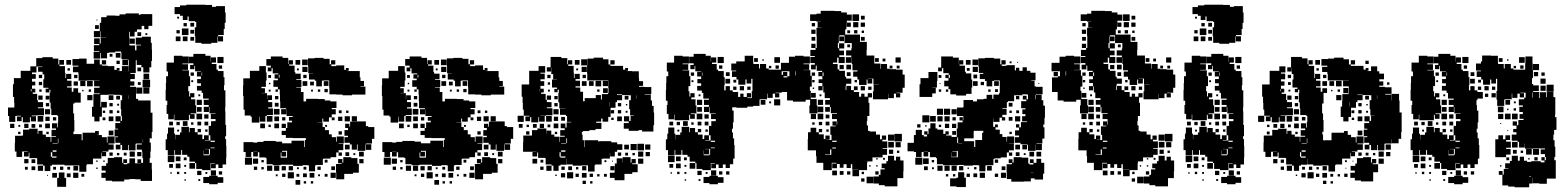

<svg xmlns="http://www.w3.org/2000/svg" viewBox="-20 -766 6666 816"><path d="M620 -287H628V-205H625V-178H616V-160H621V-122H619V-94H616V-74H625V-45H626V3H578V-4H555V-5H530V-3H508V5H456V2H429V-10H411V-32H429V-41H412V-61H431V-72H438V-95H465V-98H499V-74H504V-89H520V-73H505V-68H521V-72H530V-93H554V-72H579V-73H564V-89H580V-74H588V-94H585V-122H583V-130H561V-152H583V-156H558V-155H556V-127H528V-150H525V-128H499V-150H492V-131H472V-151H491V-159H470V-183H482V-186H467V-216H482V-219H470V-243H491V-250H471V-272H493V-252H498V-274H495V-302H493V-340H499V-361H492V-363H464V-364H440V-363H407V-312H410V-333H434V-309H413V-270H403V-250H381V-270H371V-312H377V-366H404V-369H380V-393H403V-399H380V-423H403V-424H375V-425H350V-423H314V-452H313V-459H290V-483H313V-487H288V-515H316V-517H348V-495H380V-513H404V-492H413V-487H438V-485H466V-469H476V-477H488V-465H480V-464H498V-485H526V-463H527V-512H524V-489H500V-513H523V-515H496V-543H494V-547H470V-543H442V-541H435V-518H409V-541H406V-517H378V-545H402V-548H379V-574H402V-579H380V-603H404V-581H408V-605H431V-606H407V-633H405V-608H379V-634H404V-669H410V-693H433V-700H471V-699H488V-705H514V-709H570V-703H577V-706H627V-656H611V-642H593V-656H582V-641H562V-631H552V-611H532V-631H529V-609H530V-573H554V-552H560V-573H579V-576H557V-606H583V-610H621V-584H625V-555H626V-507H623V-480H615V-458H589V-480H581V-490H561V-510H557V-456H534V-452H553V-430H534V-420H551V-402H533V-397H558V-346H567V-339H620ZM390 -683H394V-679H390ZM384 -659H400V-643H384ZM580 -629V-613H564V-629ZM606 -625V-617H598V-625ZM553 -580H531V-602H553ZM472 -541H492V-521H472ZM446 -525V-537H458V-525ZM434 -160H437V-186H467V-156H441V-152H463V-130H441V-122H416V-120H431V-102H413V-117H411V-92H375V-68H349V-64H347V-36H317V-63H254V-66H201V-62H194V-39H170V-62H163V-67H138V-94H105V-117H102V-101H82V-121H98V-123H81V-122H74V-99H50V-122H43V-160H44V-189H73V-190H78V-215H104V-219H140V-197H143V-210H161V-194H175V-184H195V-163H198V-185H218V-188H199V-214H218V-220H201V-242H223V-225H226V-247H227V-273H224V-277H198V-304H195V-330H191V-372H194V-385H190V-373H174V-389H186V-393H164V-429H168V-450H161V-461H142V-481H160V-483H135V-458H116V-451H132V-431H116V-419H130V-403H116V-389H130V-373H119V-367H138V-340H141V-332H163V-310H141V-306H167V-276H138V-275H115V-272H133V-250H111V-268H107V-246H77V-268H72V-251H52V-271H69V-274H50V-273H45V-248H19V-273H14V-309H41V-329H40V-354H35V-408H39V-434H68V-465H109V-484H134V-519H160V-523H204V-517H228V-492H232V-511H252V-491H233V-485H256V-457H258V-434H261V-452H283V-430H265V-423H284V-399H265V-394H285V-376H292V-391H312V-372H323V-330H297V-326H291V-284H295V-255H296V-207H292V-196H327V-170H331V-202H384V-209H400V-193H393V-192H413V-183H434ZM262 -511H282V-491H262ZM413 -510H431V-492H413ZM489 -508V-494H475V-508ZM564 -479H580V-463H564ZM277 -476V-466H267V-476ZM590 -429V-453H614V-429ZM145 -448H159V-434H145ZM295 -434V-448H309V-434ZM586 -427H618V-395H586ZM374 -423V-399H350V-423ZM321 -422H343V-400H321ZM311 -402H293V-420H311ZM159 -404H145V-418H159ZM578 -417V-405H566V-417ZM585 -368H559V-394H585ZM615 -394V-368H589V-394ZM114 -387H111V-378H114ZM157 -386V-376H147V-386ZM357 -376V-386H367V-376ZM335 -384V-378H329V-384ZM373 -340H351V-362H373ZM442 -361H462V-341H442ZM526 -346V-361H525V-346ZM161 -342H143V-360H161ZM174 -359H190V-343H174ZM474 -359H490V-343H474ZM189 -328V-314H175V-328ZM445 -328H459V-314H445ZM478 -317V-325H486V-317ZM193 -280H171V-302H193ZM459 -284H445V-298H459ZM417 -286V-296H427V-286ZM487 -286H477V-296H487ZM140 -273H164V-249H140ZM462 -251H442V-271H462ZM173 -252V-270H191V-252ZM205 -254V-268H219V-254ZM428 -255H416V-267H428ZM172 -241H192V-221H172ZM41 -222H23V-240H41ZM83 -222V-240H101V-222ZM114 -223V-239H130V-223ZM158 -237V-225H146V-237ZM58 -227V-235H66V-227ZM462 -191H442V-211H462ZM67 -196H57V-206H67ZM187 -206V-196H177V-206ZM226 -158H228V-177H226ZM587 -173V-160H588V-173ZM204 -155H225V-157H204ZM220 -127H204V-121H220ZM531 -100V-122H553V-100ZM563 -120H581V-102H563ZM196 -119V-100H201V-96H220V-101H202V-119ZM445 -104V-118H459V-104ZM506 -105V-117H518V-105ZM477 -106V-116H487V-106ZM101 -72H83V-90H101ZM130 -73H114V-89H130ZM395 -78H389V-84H395ZM419 -78V-84H425V-78ZM163 -40H141V-62H163ZM292 -41V-61H312V-41ZM130 -43H114V-59H130ZM235 -44V-58H249V-44ZM98 -45H86V-57H98ZM206 -45V-57H218V-45ZM266 -45V-57H278V-45ZM395 -48H389V-54H395ZM230 -33H254V-10H261V28H223V-10H230ZM313 -10H291V-32H313ZM222 -11H202V-31H222ZM280 -13H264V-29H280ZM338 -15H326V-27H338ZM184 -19H180V-23H184Z M757 -699H745V-706H722V-736H745V-743H772V-746H852V-745H881V-737H898V-740H936V-713H939V-669H935V-643H931V-617H907V-612H928V-590H906V-611H904V-584H878V-580H836V-584H810V-612H808V-650H814V-673H809V-676H782V-696H777V-681H757ZM733 -687V-695H741V-687ZM789 -669H805V-653H789ZM760 -654V-668H774V-654ZM753 -645H781V-617H753ZM789 -639H805V-623H789ZM744 -624H730V-638H744ZM747 -591H727V-611H747ZM777 -611V-591H757V-611ZM805 -593H789V-609H805ZM941 -146H942V-96H941V-67H926V-52H908V-67H897V-51H877V-71H893V-73H875V-43H839V-48H814V-73H809V-79H785V-100H776V-108H754V-128H750V-108H724V-128H721V-107H693V-128H684V-174H690V-198H694V-224H720V-198H724V-174H725V-193H745V-203H751V-227H783V-204H786V-222H808V-204H820V-194H840V-175H847V-191H867V-171H851V-169H874V-191H867V-231H877V-251H896V-260H876V-282H896V-284H870V-311H868V-290H846V-312H867V-320H846V-342H867V-347H843V-371H837V-381H817V-401H834V-412H818V-430H834V-441H817V-461H834V-463H809V-486H806V-472H788V-490H802V-497H783V-525H802V-537H853V-529H875V-504H876V-522H898V-500H880V-494H900V-470H906V-464H930V-438H934V-404H932V-382H938V-310H937V-292H938V-235H941V-187H937V-175H941ZM688 -320H691V-338H684V-384H685V-413H686V-442H694V-462H688V-500H719V-529H755V-526H782V-496H755V-493H779V-469H755V-467H783V-442H788V-400H780V-378H784V-356H788V-370H806V-352H792V-344H810V-318H814V-284H790V-281H807V-261H787V-278H783V-255H721V-279H719V-259H695V-282H688ZM904 -524H930V-498H904ZM924 -488V-474H910V-488ZM790 -458H804V-444H790ZM837 -444H839V-458H837ZM801 -425V-417H793V-425ZM823 -357V-365H831V-357ZM838 -320H816V-342H838ZM837 -311V-291H817V-311ZM839 -259H815V-283H839ZM848 -280H866V-262H848ZM777 -251V-231H757V-251ZM715 -249V-233H699V-249ZM835 -249V-233H819V-249ZM849 -249H865V-233H849ZM730 -248H744V-234H730ZM802 -246V-236H792V-246ZM820 -218H834V-204H820ZM862 -216V-206H852V-216ZM741 -215V-207H733V-215ZM875 -163H893V-168H875ZM892 -136V-139H875V-136ZM872 -109V-133H851V-132H868V-110H846V-127H845V-106H869V-109ZM721 -77H693V-105H721ZM747 -81H727V-101H747ZM773 -85H761V-97H773ZM809 -49H785V-73H809ZM747 -51H727V-71H747ZM715 -53H699V-69H715ZM771 -57H763V-65H771ZM876 -20V-42H898V-20ZM836 -22H818V-40H836ZM910 -24V-38H924V-24ZM742 -26H732V-36H742ZM771 -27H763V-35H771ZM853 -27V-35H861V-27ZM710 -28H704V-34H710ZM869 -19H905V-13H929V11H905V17H869V12H844V-14H869ZM831 3H823V-5H831ZM770 2H764V-4H770Z M1385 -92H1356V-91H1352V-65H1324V-63H1319V-38H1293V-63H1288V-64H1266V-61H1226V-66H1173V-64H1139V-68H1113V-94H1109V-97H1082V-119H1076V-101H1056V-120H1048V-99H1024V-120H1015V-162H1057V-160H1074V-163H1100V-167H1152V-164H1179V-157H1219V-168H1273V-141H1276V-171H1280V-179H1224V-180H1195V-192H1177V-210H1195V-222H1201V-246H1221V-253H1208V-269H1224V-273H1198V-301H1197V-280H1175V-302H1196V-306H1171V-335H1170V-364H1169V-386H1161V-397H1142V-425H1161V-432H1147V-450H1163V-454H1139V-476H1134V-463H1118V-479H1131V-487H1112V-515H1131V-526H1181V-520H1205V-494H1207V-510H1225V-492H1209V-487H1232V-460H1235V-453H1258V-429H1239V-426H1261V-396H1239V-394H1259V-375H1270V-335H1281V-346H1331V-345H1360V-339H1384V-335H1410V-307H1390V-302H1407V-280H1390V-267H1378V-249H1354V-262H1350V-247H1329V-246H1351V-226H1361V-213H1378V-195H1390V-183H1408V-164H1411V-186H1441V-156H1419V-154H1439V-128H1419V-118H1409V-98H1385ZM1310 -455H1290V-484H1289V-518H1317V-520H1355V-516H1381V-493H1387V-510H1405V-492H1388V-485H1409V-488H1443V-469H1450V-477H1462V-465H1454V-464H1509V-437H1512V-422H1527V-400H1512V-398H1533V-364H1476V-361H1436V-364H1409V-365H1380V-394H1379V-424H1354V-423H1348V-399H1324V-423H1318V-428H1293V-454H1310ZM1264 -513H1288V-489H1264ZM1236 -511H1256V-491H1236ZM1015 -358H1013V-404H1014V-433H1042V-465H1082V-485H1110V-458H1113V-424H1110V-397H1091V-391H1106V-371H1092V-370H1115V-345H1116V-361H1136V-341H1120V-332H1137V-310H1120V-305H1140V-277H1114V-273H1108V-249H1084V-270H1082V-245H1050V-270H1045V-275H1020V-300H1015ZM1265 -482H1287V-460H1265ZM1250 -475V-467H1242V-475ZM1165 -436H1168V-448H1165ZM1269 -434V-448H1283V-434ZM1120 -447H1132V-435H1120ZM1286 -401H1266V-421H1286ZM1356 -421H1376V-401H1356ZM1298 -419H1314V-403H1298ZM1123 -408V-414H1129V-408ZM1373 -388V-374H1359V-388ZM1161 -376H1151V-386H1161ZM1341 -386V-376H1331V-386ZM1130 -377H1122V-385H1130ZM1310 -385V-377H1302V-385ZM1149 -344V-358H1163V-344ZM1164 -313H1148V-329H1164ZM1168 -279H1144V-303H1168ZM1420 -285V-297H1432V-285ZM1451 -286V-296H1461V-286ZM1138 -273V-249H1114V-273ZM1467 -250H1445V-272H1467ZM1475 -250V-272H1497V-250ZM1146 -271H1166V-251H1146ZM1417 -270H1435V-252H1417ZM1179 -254V-268H1193V-254ZM1402 -267V-255H1390V-267ZM1545 -226H1571V-176H1561V-156H1535V-153H1558V-129H1534V-152H1532V-125H1500V-152H1497V-130H1475V-152H1467V-159H1444V-183H1459V-189H1444V-213H1459V-222H1447V-240H1465V-228H1468V-249H1497V-250H1535V-230H1545ZM1106 -241V-221H1086V-241ZM1166 -221H1146V-241H1166ZM1177 -222V-240H1195V-222ZM1131 -236V-226H1121V-236ZM1370 -235V-227H1362V-235ZM1433 -208V-194H1419V-208ZM1446 -151H1466V-131H1446ZM1200 -96V-125H1179V-121H1196V-101H1176V-118H1173V-96ZM1074 -121V-122H1057V-121ZM1526 -101H1506V-121H1526ZM1464 -119V-103H1448V-119ZM1433 -118V-104H1419V-118ZM1482 -107V-115H1490V-107ZM1473 -94H1499V-70H1505V-32H1480V-27H1443V-4H1409V-33H1408V-69H1432V-72H1417V-90H1435V-75H1439V-98H1473ZM1051 -66H1021V-96H1051ZM1077 -70H1055V-92H1077ZM1525 -72H1507V-90H1525ZM1372 -75H1360V-87H1372ZM1101 -76H1091V-86H1101ZM1137 -40H1115V-62H1137ZM1167 -40H1145V-62H1167ZM1195 -42H1177V-60H1195ZM1207 -42V-60H1225V-42ZM1404 -59V-43H1388V-59ZM1073 -44H1059V-58H1073ZM1343 -44H1329V-58H1343ZM1270 -45V-57H1282V-45ZM1101 -46H1091V-56H1101ZM1242 -47V-55H1250V-47ZM1229 -8H1203V-34H1229ZM1407 -10H1385V-32H1407ZM1316 -11H1296V-31H1316ZM1284 -13H1268V-29H1284ZM1193 -14H1179V-28H1193ZM1252 -15H1240V-27H1252ZM1372 -15H1360V-27H1372ZM1160 -17H1152V-25H1160ZM1340 -17H1332V-25H1340ZM1256 19H1236V-1H1256ZM1281 14H1271V4H1281ZM1311 14H1301V4H1311Z M1975 -92H1946V-91H1942V-65H1914V-63H1909V-38H1883V-63H1878V-64H1856V-61H1816V-66H1763V-64H1729V-68H1703V-94H1699V-97H1672V-119H1666V-101H1646V-120H1638V-99H1614V-120H1605V-162H1647V-160H1664V-163H1690V-167H1742V-164H1769V-157H1809V-168H1863V-141H1866V-171H1870V-179H1814V-180H1785V-192H1767V-210H1785V-222H1791V-246H1811V-253H1798V-269H1814V-273H1788V-301H1787V-280H1765V-302H1786V-306H1761V-335H1760V-364H1759V-386H1751V-397H1732V-425H1751V-432H1737V-450H1753V-454H1729V-476H1724V-463H1708V-479H1721V-487H1702V-515H1721V-526H1771V-520H1795V-494H1797V-510H1815V-492H1799V-487H1822V-460H1825V-453H1848V-429H1829V-426H1851V-396H1829V-394H1849V-375H1860V-335H1871V-346H1921V-345H1950V-339H1974V-335H2000V-307H1980V-302H1997V-280H1980V-267H1968V-249H1944V-262H1940V-247H1919V-246H1941V-226H1951V-213H1968V-195H1980V-183H1998V-164H2001V-186H2031V-156H2009V-154H2029V-128H2009V-118H1999V-98H1975ZM1900 -455H1880V-484H1879V-518H1907V-520H1945V-516H1971V-493H1977V-510H1995V-492H1978V-485H1999V-488H2033V-469H2040V-477H2052V-465H2044V-464H2099V-437H2102V-422H2117V-400H2102V-398H2123V-364H2066V-361H2026V-364H1999V-365H1970V-394H1969V-424H1944V-423H1938V-399H1914V-423H1908V-428H1883V-454H1900ZM1854 -513H1878V-489H1854ZM1826 -511H1846V-491H1826ZM1605 -358H1603V-404H1604V-433H1632V-465H1672V-485H1700V-458H1703V-424H1700V-397H1681V-391H1696V-371H1682V-370H1705V-345H1706V-361H1726V-341H1710V-332H1727V-310H1710V-305H1730V-277H1704V-273H1698V-249H1674V-270H1672V-245H1640V-270H1635V-275H1610V-300H1605ZM1855 -482H1877V-460H1855ZM1840 -475V-467H1832V-475ZM1755 -436H1758V-448H1755ZM1859 -434V-448H1873V-434ZM1710 -447H1722V-435H1710ZM1876 -401H1856V-421H1876ZM1946 -421H1966V-401H1946ZM1888 -419H1904V-403H1888ZM1713 -408V-414H1719V-408ZM1963 -388V-374H1949V-388ZM1751 -376H1741V-386H1751ZM1931 -386V-376H1921V-386ZM1720 -377H1712V-385H1720ZM1900 -385V-377H1892V-385ZM1739 -344V-358H1753V-344ZM1754 -313H1738V-329H1754ZM1758 -279H1734V-303H1758ZM2010 -285V-297H2022V-285ZM2041 -286V-296H2051V-286ZM1728 -273V-249H1704V-273ZM2057 -250H2035V-272H2057ZM2065 -250V-272H2087V-250ZM1736 -271H1756V-251H1736ZM2007 -270H2025V-252H2007ZM1769 -254V-268H1783V-254ZM1992 -267V-255H1980V-267ZM2135 -226H2161V-176H2151V-156H2125V-153H2148V-129H2124V-152H2122V-125H2090V-152H2087V-130H2065V-152H2057V-159H2034V-183H2049V-189H2034V-213H2049V-222H2037V-240H2055V-228H2058V-249H2087V-250H2125V-230H2135ZM1696 -241V-221H1676V-241ZM1756 -221H1736V-241H1756ZM1767 -222V-240H1785V-222ZM1721 -236V-226H1711V-236ZM1960 -235V-227H1952V-235ZM2023 -208V-194H2009V-208ZM2036 -151H2056V-131H2036ZM1790 -96V-125H1769V-121H1786V-101H1766V-118H1763V-96ZM1664 -121V-122H1647V-121ZM2116 -101H2096V-121H2116ZM2054 -119V-103H2038V-119ZM2023 -118V-104H2009V-118ZM2072 -107V-115H2080V-107ZM2063 -94H2089V-70H2095V-32H2070V-27H2033V-4H1999V-33H1998V-69H2022V-72H2007V-90H2025V-75H2029V-98H2063ZM1641 -66H1611V-96H1641ZM1667 -70H1645V-92H1667ZM2115 -72H2097V-90H2115ZM1962 -75H1950V-87H1962ZM1691 -76H1681V-86H1691ZM1727 -40H1705V-62H1727ZM1757 -40H1735V-62H1757ZM1785 -42H1767V-60H1785ZM1797 -42V-60H1815V-42ZM1994 -59V-43H1978V-59ZM1663 -44H1649V-58H1663ZM1933 -44H1919V-58H1933ZM1860 -45V-57H1872V-45ZM1691 -46H1681V-56H1691ZM1832 -47V-55H1840V-47ZM1819 -8H1793V-34H1819ZM1997 -10H1975V-32H1997ZM1906 -11H1886V-31H1906ZM1874 -13H1858V-29H1874ZM1783 -14H1769V-28H1783ZM1842 -15H1830V-27H1842ZM1962 -15H1950V-27H1962ZM1750 -17H1742V-25H1750ZM1930 -17H1922V-25H1930ZM1846 19H1826V-1H1846ZM1871 14H1861V4H1871ZM1901 14H1891V4H1901Z M2758 -288H2760V-234H2757V-207H2709V-213H2694V-210H2652V-219H2631V-243H2652V-250H2632V-272H2654V-252H2660V-274H2674V-276H2658V-302H2654V-340H2661V-361H2653V-362H2624V-365H2602V-362H2624V-340H2602V-332H2596V-308H2575V-269H2565V-249H2541V-262H2535V-249H2514V-244H2536V-218H2511V-213H2485V-209H2458V-206H2453V-194H2456V-170H2462V-141H2464V-170H2522V-165H2528V-166H2578V-161H2603V-153H2625V-129H2603V-121H2593V-101H2573V-116H2572V-92H2543V-91H2537V-67H2510V-64H2507V-37H2479V-63H2452V-62H2414V-67H2389V-91H2388V-66H2362V-62H2354V-40H2332V-62H2324V-67H2299V-94H2296V-95H2267V-118H2263V-101H2243V-121H2260V-122H2243V-121H2203V-161H2204V-190H2241V-213H2264V-220H2302V-197H2303V-211H2323V-194H2336V-185H2357V-163H2359V-185H2380V-189H2361V-213H2380V-221H2363V-241H2383V-224H2388V-246H2408V-248H2390V-273H2385V-278H2360V-304H2383V-305H2357V-331H2353V-371H2355V-385H2350V-374H2336V-388H2347V-394H2326V-428H2347V-429H2331V-451H2323V-478H2322V-462H2304V-480H2320V-524H2366V-519H2391V-493H2394V-510H2412V-492H2395V-486H2418V-457H2419V-434H2422V-452H2444V-430H2426V-423H2445V-399H2426V-394H2446V-376H2458V-336H2465V-349H2512V-362H2534V-343H2538V-366H2564V-370H2566V-393H2565V-424H2536V-425H2510V-424H2476V-453H2475V-488H2450V-514H2476V-489H2477V-517H2503V-521H2543V-514H2566V-492H2574V-486H2628V-470H2637V-477H2649V-465H2642V-464H2666V-463H2695V-434H2696V-421H2713V-401H2696V-397H2719V-396H2748V-366H2720V-364H2746V-339H2751V-316H2758ZM2423 -511H2443V-491H2423ZM2574 -510H2592V-492H2574ZM2213 -271H2230V-274H2206V-300H2202V-329H2201V-355H2197V-407H2229V-465H2269V-485H2297V-457H2277V-453H2295V-429H2277V-421H2293V-401H2277V-389H2291V-373H2280V-367H2299V-342H2304V-332H2324V-310H2304V-306H2328V-276H2300V-274H2276V-273H2295V-249H2271V-268H2268V-246H2238V-268H2233V-251H2213ZM2452 -482H2474V-460H2452ZM2437 -475V-467H2429V-475ZM2306 -448H2320V-434H2306ZM2456 -434V-448H2470V-434ZM2511 -423H2535V-399H2511ZM2542 -422H2564V-400H2542ZM2473 -401H2453V-421H2473ZM2483 -401V-421H2503V-401ZM2308 -416H2318V-406H2308ZM2563 -391V-371H2543V-391ZM2275 -387H2274V-378H2275ZM2528 -386V-376H2518V-386ZM2317 -385V-377H2309V-385ZM2686 -346V-361H2685V-346ZM2304 -360H2322V-342H2304ZM2635 -359H2651V-343H2635ZM2336 -358H2350V-344H2336ZM2569 -313H2570V-332H2569ZM2350 -314H2336V-328H2350ZM2606 -328H2620V-314H2606ZM2640 -318V-324H2646V-318ZM2354 -280H2332V-302H2354ZM2576 -298H2590V-284H2576ZM2620 -284H2606V-298H2620ZM2647 -287H2639V-295H2647ZM2180 -274H2206V-248H2180ZM2301 -273H2325V-249H2301ZM2623 -251H2603V-271H2623ZM2334 -252V-270H2352V-252ZM2365 -253V-269H2381V-253ZM2588 -266V-256H2578V-266ZM2333 -241H2353V-221H2333ZM2292 -240V-222H2274V-240ZM2201 -223H2185V-239H2201ZM2261 -239V-223H2245V-239ZM2319 -237V-225H2307V-237ZM2218 -226V-236H2228V-226ZM2230 -194H2216V-208H2230ZM2348 -206V-196H2338V-206ZM2387 -158H2390V-178H2387ZM2365 -155H2386V-157H2365ZM2717 -127H2689V-155H2717ZM2660 -154H2686V-128H2660ZM2744 -130H2722V-152H2744ZM2633 -151H2653V-131H2633ZM2383 -127H2365V-121H2383ZM2714 -100H2692V-122H2714ZM2742 -102H2724V-120H2742ZM2358 -119V-100H2362V-96H2383V-101H2363V-119ZM2606 -104V-118H2620V-104ZM2649 -117V-105H2637V-117ZM2678 -116V-106H2668V-116ZM2682 -72H2667V-68H2690V-34H2667V-27H2634V0H2592V-10H2572V-32H2592V-42H2593V-71H2601V-93H2625V-75H2626V-98H2660V-75H2664V-90H2682ZM2714 -70H2692V-92H2714ZM2263 -71H2243V-91H2263ZM2277 -75V-87H2289V-75ZM2549 -77V-85H2557V-77ZM2581 -79V-83H2585V-79ZM2324 -40H2302V-62H2324ZM2454 -42V-60H2472V-42ZM2574 -42V-60H2592V-42ZM2395 -43V-59H2411V-43ZM2290 -44H2276V-58H2290ZM2366 -44V-58H2380V-44ZM2428 -46V-56H2438V-46ZM2416 -8H2390V-34H2416ZM2473 -11H2453V-31H2473ZM2382 -12H2364V-30H2382ZM2440 -14H2426V-28H2440ZM2500 -14H2486V-28H2500ZM2559 -15H2547V-27H2559ZM2528 -16H2518V-26H2528ZM2346 -18H2340V-24H2346ZM2470 16H2456V2H2470ZM2498 14H2488V4H2498Z M3302 -448H3310V-394H3302V-372H3276V-370H3292V-352H3274V-368H3264V-350H3242V-368H3240V-344H3211V-343H3208V-316H3181V-313H3156V-308H3110V-310H3092V-296H3098V-246H3095V-219H3091V-203H3095V-178H3100V-150H3102V-92H3096V-68H3082V-52H3064V-67H3052V-52H3034V-67H3023V-51H3003V-71H3019V-73H3001V-43H2965V-48H2940V-73H2935V-79H2911V-100H2902V-108H2880V-128H2876V-108H2850V-128H2847V-107H2819V-128H2810V-174H2816V-198H2820V-224H2846V-198H2850V-174H2851V-193H2871V-203H2877V-227H2909V-204H2912V-222H2934V-204H2946V-194H2966V-175H2973V-191H2993V-171H2977V-169H3000V-191H2993V-231H3003V-251H3022V-260H3002V-282H3022V-284H2996V-311H2994V-290H2972V-312H2993V-320H2972V-342H2993V-347H2969V-371H2963V-381H2943V-401H2960V-412H2944V-430H2960V-441H2943V-461H2960V-463H2935V-486H2932V-472H2914V-490H2928V-497H2909V-525H2928V-537H2979V-529H3001V-504H3002V-522H3024V-500H3006V-494H3026V-470H3032V-464H3056V-438H3060V-404H3058V-382H3064V-400H3082V-382H3094V-375H3117V-354H3126V-368H3140V-354H3154V-370H3172V-352H3156V-349H3175V-379H3178V-431H3173V-411H3153V-428H3148V-406H3118V-428H3110V-439H3091V-463H3109V-466H3088V-496H3109V-505H3145V-529H3181V-500H3182V-494H3206V-475H3210V-494H3236V-475H3247V-470H3302ZM2814 -320H2817V-338H2810V-384H2811V-413H2812V-442H2820V-462H2814V-500H2845V-529H2881V-526H2908V-496H2881V-493H2905V-469H2881V-467H2909V-442H2914V-400H2906V-378H2910V-356H2914V-370H2932V-352H2918V-344H2936V-318H2940V-284H2916V-281H2933V-261H2913V-278H2909V-255H2847V-279H2845V-259H2821V-282H2814ZM3030 -524H3056V-498H3030ZM3271 -523H3295V-499H3271ZM3185 -519H3201V-503H3185ZM3220 -514H3226V-508H3220ZM3050 -488V-474H3036V-488ZM3290 -488V-474H3276V-488ZM3248 -486H3258V-476H3248ZM3065 -459H3081V-443H3065ZM2916 -458H2930V-444H2916ZM2963 -444H2965V-458H2963ZM3063 -431H3083V-411H3063ZM3097 -415V-427H3109V-415ZM2927 -425V-417H2919V-425ZM3124 -400H3142V-382H3124ZM3110 -384H3096V-398H3110ZM3156 -384V-398H3170V-384ZM2949 -357V-365H2957V-357ZM3296 -318H3270V-344H3296ZM2964 -320H2942V-342H2964ZM3233 -321H3213V-341H3233ZM3257 -327H3249V-335H3257ZM2963 -311V-291H2943V-311ZM2965 -259H2941V-283H2965ZM2974 -280H2992V-262H2974ZM2903 -251V-231H2883V-251ZM2841 -249V-233H2825V-249ZM2961 -249V-233H2945V-249ZM2975 -249H2991V-233H2975ZM2856 -248H2870V-234H2856ZM2928 -246V-236H2918V-246ZM2946 -218H2960V-204H2946ZM2988 -216V-206H2978V-216ZM2867 -215V-207H2859V-215ZM3001 -163H3019V-168H3001ZM3018 -136V-139H3001V-136ZM2998 -109V-133H2977V-132H2994V-110H2972V-127H2971V-106H2995V-109ZM2847 -77H2819V-105H2847ZM2873 -81H2853V-101H2873ZM2899 -85H2887V-97H2899ZM2935 -49H2911V-73H2935ZM2873 -51H2853V-71H2873ZM2841 -53H2825V-69H2841ZM2897 -57H2889V-65H2897ZM3002 -20V-42H3024V-20ZM2962 -22H2944V-40H2962ZM3036 -24V-38H3050V-24ZM3080 -24H3066V-38H3080ZM2868 -26H2858V-36H2868ZM2897 -27H2889V-35H2897ZM2979 -27V-35H2987V-27ZM2836 -28H2830V-34H2836ZM2995 -19H3031V-13H3055V11H3031V17H2995V12H2970V-14H2995ZM2957 3H2949V-5H2957ZM2896 2H2890V-4H2896Z M3816 -470V-449H3825V-393H3816V-372H3790V-370H3806V-352H3788V-368H3779V-349H3755V-368H3754V-344H3690V-378H3693V-405H3716V-406H3692V-432H3670V-431H3687V-411H3667V-428H3663V-405H3631V-428H3624V-440H3606V-462H3624V-467H3603V-494H3600V-522H3599V-499H3575V-523H3598V-530H3576V-552H3598V-560H3600V-583H3569V-616H3547V-611H3545V-583H3541V-561H3546V-582H3568V-560H3547V-551H3567V-531H3547V-524H3570V-498H3544V-521H3538V-500H3520V-494H3540V-471H3547V-465H3571V-440H3576V-432H3598V-410H3576V-402H3574V-383H3577V-401H3597V-383H3609V-375H3631V-355H3640V-368H3654V-355H3668V-370H3686V-352H3671V-329H3675V-273H3666V-252H3664V-233H3669V-210H3676V-207H3703V-194H3720V-174H3728V-190H3746V-172H3730V-165H3751V-137H3731V-134H3750V-108H3731V-97H3688V-80H3666V-72H3665V-43H3631V-17H3603V-45H3629V-46H3602V-68H3596V-52H3578V-68H3565V-53H3549V-69H3537V-51H3517V-71H3535V-74H3515V-43H3479V-74H3450V-102H3448V-127H3413V-175H3414V-204H3425V-223H3449V-204H3460V-195H3481V-175H3488V-190H3506V-172H3491V-171H3514V-193H3509V-229H3532V-232H3518V-250H3536V-236H3538V-251H3537V-260H3516V-282H3537V-285H3511V-311H3507V-321H3487V-341H3507V-349H3485V-373H3479V-399H3476V-382H3458V-400H3475V-413H3459V-429H3475V-442H3458V-460H3474V-465H3451V-487H3447V-471H3427V-491H3443V-498H3424V-524H3443V-528H3424V-554H3446V-562H3451V-614H3450V-648H3472V-649H3455V-673H3468V-674H3450V-677H3423V-705H3450V-708H3468V-720H3526V-719H3555V-713H3579V-704H3600V-678H3579V-670H3596V-652H3578V-669H3577V-641H3572V-619H3635V-588H3664V-554H3663V-530H3696V-496H3722V-474H3724V-494H3750V-474H3760V-472H3788V-470ZM3603 -705H3631V-677H3603ZM3639 -699H3655V-683H3639ZM3606 -672H3628V-650H3606ZM3638 -670H3656V-652H3638ZM3430 -654V-668H3444V-654ZM3446 -622H3428V-640H3446ZM3624 -638V-624H3610V-638ZM3593 -637V-625H3581V-637ZM3642 -626V-636H3652V-626ZM3567 -611V-591H3547V-611ZM3445 -609V-593H3429V-609ZM3655 -593H3639V-609H3655ZM3428 -562V-580H3446V-562ZM3581 -565V-577H3593V-565ZM3423 -318V-342H3404V-334H3350V-339H3325V-375H3301V-437H3326V-442H3335V-463H3299V-499H3333V-525H3359V-529H3395V-526H3422V-496H3395V-493H3419V-469H3395V-468H3424V-444H3430V-398H3422V-380H3426V-345H3451V-318H3454V-284H3420V-318ZM3786 -522H3808V-500H3786ZM3699 -519H3715V-503H3699ZM3731 -517H3743V-505H3731ZM3577 -491H3597V-471H3577ZM3566 -490V-472H3548V-490ZM3761 -487H3773V-475H3761ZM3803 -487V-475H3791V-487ZM3361 -445V-463H3359V-445ZM3308 -442V-460H3326V-442ZM3595 -459V-443H3579V-459ZM3430 -458H3444V-444H3430ZM3476 -443H3480V-458H3476ZM3432 -426H3442V-416H3432ZM3622 -426V-416H3612V-426ZM3656 -400V-382H3638V-400ZM3609 -399H3625V-383H3609ZM3684 -398V-384H3670V-398ZM3440 -394V-388H3434V-394ZM3447 -351H3427V-371H3447ZM3463 -357V-365H3471V-357ZM3478 -320H3456V-342H3478ZM3479 -289H3455V-313H3479ZM3507 -291H3487V-311H3507ZM3479 -259H3455V-283H3479ZM3426 -282H3448V-260H3426ZM3489 -279H3505V-263H3489ZM3505 -233H3489V-249H3505ZM3474 -248V-234H3460V-248ZM3442 -246V-236H3432V-246ZM3460 -218H3474V-204H3460ZM3502 -216V-206H3492V-216ZM3781 -197H3813V-165H3781ZM3754 -194H3780V-168H3754ZM3536 -163V-168H3517V-163ZM3755 -163H3779V-139H3755ZM3786 -162H3808V-140H3786ZM3533 -139H3517V-135H3533ZM3513 -108V-131H3508V-110H3486V-108ZM3776 -130V-112H3758V-130ZM3802 -126V-116H3792V-126ZM3788 -100H3806V-84H3820V-38H3819V-9H3794V26H3740V21H3715V14H3692V-16H3715V-23H3722V-46H3740V-51H3727V-71H3747V-81H3754V-104H3780V-84H3788ZM3733 -87V-95H3741V-87ZM3704 -94H3710V-88H3704ZM3674 -58V-64H3680V-58ZM3710 -58H3704V-64H3710ZM3537 -21H3517V-41H3537ZM3565 -23H3549V-39H3565ZM3594 -24H3580V-38H3594ZM3714 -24H3700V-38H3714ZM3642 -26V-36H3652V-26ZM3691 13H3663V-15H3691ZM3654 6H3640V-8H3654Z M3989 -476H3983V-463H3967V-479H3980V-526H4030V-521H4055V-494H4056V-510H4074V-492H4058V-487H4081V-461H4085V-454H4108V-428H4112V-394H4109V-367H4086V-360H4044V-365H4019V-387H4011V-399H3993V-423H4011V-434H3998V-448H4012V-435H4017V-448H4012V-455H3989ZM4414 -317H4421V-265H4419V-237H4414V-225H4419V-177H4410V-156H4385V-154H4408V-128H4382V-151H4381V-125H4349V-151H4345V-153H4317V-159H4293V-183H4311V-190H4294V-212H4311V-224H4298V-238H4312V-225H4319V-247H4345V-250H4324V-272H4338V-281H4325V-301H4338V-306H4320V-336H4342V-343H4327V-359H4343V-344H4349V-363H4347V-365H4325V-361H4290V-336H4264V-332H4259V-307H4240V-304H4258V-278H4240V-268H4252V-254H4238V-266H4228V-248H4202V-263H4201V-227H4209V-237H4221V-225H4211V-215H4229V-196H4240V-184H4258V-164H4260V-186H4290V-156H4268V-155H4289V-127H4268V-118H4259V-97H4233V-93H4206V-90H4202V-64H4173V-63H4168V-38H4142V-63H4137V-64H4114V-62H4076V-65H4052V-64H3988V-68H3962V-94H3958V-98H3932V-120H3925V-101H3905V-120H3897V-99H3873V-120H3864V-123H3837V-159H3864V-192H3872V-214H3898V-192H3906V-186H3920V-194H3908V-208H3922V-196H3926V-220H3934V-242H3956V-220H3964V-215H3989V-197H3998V-208H4012V-194H4001V-190H4024V-184H4046V-220H4050V-246H4071V-254H4058V-268H4072V-255H4074V-273H4047V-309H4074V-312H4075V-341H4115V-335H4132V-344H4160V-346H4173V-363H4197V-346H4202V-364H4226V-370H4229V-424H4204V-422H4197V-399H4173V-422H4166V-430H4144V-452H4159V-456H4140V-484H4138V-518H4166V-520H4204V-517H4231V-493H4236V-510H4254V-492H4237V-486H4257V-489H4293V-467H4298V-478H4312V-465H4326V-480H4344V-465H4359V-457H4381V-425H4363V-423H4377V-399H4383V-397H4411V-365H4383V-363H4381V-344H4383V-363H4407V-340H4414ZM4113 -513H4137V-489H4113ZM4085 -511H4105V-491H4085ZM4271 -505H4279V-497H4271ZM4303 -503H4307V-499H4303ZM4114 -482H4136V-460H4114ZM4101 -477V-465H4089V-477ZM3957 -369H3942V-354H3888V-408H3892V-434H3926V-460H3964V-422H3962V-394H3942V-393H3957ZM4117 -433V-449H4133V-433ZM3969 -447H3981V-435H3969ZM4135 -401H4115V-421H4135ZM4205 -421H4225V-401H4205ZM4148 -418H4162V-404H4148ZM3973 -409V-413H3977V-409ZM4393 -413H4397V-409H4393ZM4221 -387V-375H4209V-387ZM3980 -376H3970V-386H3980ZM4000 -376V-386H4010V-376ZM4180 -376V-386H4190V-376ZM4298 -358H4312V-344H4298ZM4267 -329H4283V-313H4267ZM3962 -304H3988V-278H3962ZM3992 -304H4018V-278H3992ZM4024 -302H4046V-280H4024ZM4311 -297V-285H4299V-297ZM4270 -286V-296H4280V-286ZM3900 -276H3930V-246H3900ZM3957 -249H3933V-273H3957ZM3964 -272H3986V-250H3964ZM3994 -272H4016V-250H3994ZM4316 -250H4294V-272H4316ZM4267 -269H4283V-253H4267ZM4028 -254V-268H4042V-254ZM4014 -240V-222H3996V-240ZM4026 -240H4044V-222H4026ZM3878 -238H3892V-224H3878ZM3980 -236V-226H3970V-236ZM3918 -234V-228H3912V-234ZM4154 -171V-202H4159V-210H4119V-207H4118V-178H4078V-166H4120V-141H4125V-171ZM4043 -209V-193H4027V-209ZM4280 -206V-196H4270V-206ZM4052 -182H4048V-158H4052V-157H4070V-158H4052ZM4295 -151H4315V-131H4295ZM4345 -131H4325V-151H4345ZM4023 -118V-98H4051V-124H4028V-122H4046V-100H4024V-118ZM3924 -121V-122H3906V-121ZM4355 -121H4375V-101H4355ZM4385 -121H4405V-101H4385ZM4313 -119V-103H4297V-119ZM4282 -118V-104H4268V-118ZM4331 -107V-115H4339V-107ZM4385 -91H4405V-74H4418V-28H4413V-3H4377V-8H4361V5H4332V6H4278V-5H4259V-34H4258V-68H4281V-73H4267V-89H4283V-75H4288V-98H4322V-96H4350V-71H4355V-67H4372V-73H4357V-89H4373V-74H4385ZM3900 -66H3870V-96H3900ZM3927 -69H3903V-93H3927ZM4222 -74H4208V-88H4222ZM3950 -76H3940V-86H3950ZM3986 -40H3964V-62H3986ZM4016 -40H3994V-62H4016ZM4024 -62H4046V-40H4024ZM4195 -41H4175V-61H4195ZM4056 -42V-60H4074V-42ZM3923 -43H3907V-59H3923ZM4237 -43V-59H4253V-43ZM4120 -46V-56H4130V-46ZM3949 -47H3941V-55H3949ZM4092 -48V-54H4098V-48ZM4372 -35H4361V-34H4372ZM4052 -34H4078V-11H4085V29H4045V26H4018V-8H4045V-11H4052ZM4166 -10H4144V-32H4166ZM4256 -10H4234V-32H4256ZM4133 -13H4117V-29H4133ZM4102 -14H4088V-28H4102ZM4222 -14H4208V-28H4222ZM4010 -16H4000V-26H4010ZM4040 -26V-16H4030V-26Z M4966 -470V-449H4975V-393H4966V-372H4940V-370H4956V-352H4938V-368H4929V-349H4905V-368H4904V-344H4840V-378H4843V-405H4866V-406H4842V-432H4820V-431H4837V-411H4817V-428H4813V-405H4781V-428H4774V-440H4756V-462H4774V-467H4753V-494H4750V-522H4749V-499H4725V-523H4748V-530H4726V-552H4748V-560H4750V-583H4719V-616H4697V-611H4695V-583H4691V-561H4696V-582H4718V-560H4697V-551H4717V-531H4697V-524H4720V-498H4694V-521H4688V-500H4670V-494H4690V-471H4697V-465H4721V-440H4726V-432H4748V-410H4726V-402H4724V-383H4727V-401H4747V-383H4759V-375H4781V-355H4790V-368H4804V-355H4818V-370H4836V-352H4821V-329H4825V-273H4816V-252H4814V-233H4819V-210H4826V-207H4853V-194H4870V-174H4878V-190H4896V-172H4880V-165H4901V-137H4881V-134H4900V-108H4881V-97H4838V-80H4816V-72H4815V-43H4781V-17H4753V-45H4779V-46H4752V-68H4746V-52H4728V-68H4715V-53H4699V-69H4687V-51H4667V-71H4685V-74H4665V-43H4629V-74H4600V-102H4598V-127H4563V-175H4564V-204H4575V-223H4599V-204H4610V-195H4631V-175H4638V-190H4656V-172H4641V-171H4664V-193H4659V-229H4682V-232H4668V-250H4686V-236H4688V-251H4687V-260H4666V-282H4687V-285H4661V-311H4657V-321H4637V-341H4657V-349H4635V-373H4629V-399H4626V-382H4608V-400H4625V-413H4609V-429H4625V-442H4608V-460H4624V-465H4601V-487H4597V-471H4577V-491H4593V-498H4574V-524H4593V-528H4574V-554H4596V-562H4601V-614H4600V-648H4622V-649H4605V-673H4618V-674H4600V-677H4573V-705H4600V-708H4618V-720H4676V-719H4705V-713H4729V-704H4750V-678H4729V-670H4746V-652H4728V-669H4727V-641H4722V-619H4785V-588H4814V-554H4813V-530H4846V-496H4872V-474H4874V-494H4900V-474H4910V-472H4938V-470ZM4753 -705H4781V-677H4753ZM4789 -699H4805V-683H4789ZM4756 -672H4778V-650H4756ZM4788 -670H4806V-652H4788ZM4580 -654V-668H4594V-654ZM4596 -622H4578V-640H4596ZM4774 -638V-624H4760V-638ZM4743 -637V-625H4731V-637ZM4792 -626V-636H4802V-626ZM4717 -611V-591H4697V-611ZM4595 -609V-593H4579V-609ZM4805 -593H4789V-609H4805ZM4578 -562V-580H4596V-562ZM4731 -565V-577H4743V-565ZM4573 -318V-342H4554V-334H4500V-339H4475V-375H4451V-437H4476V-442H4485V-463H4449V-499H4483V-525H4509V-529H4545V-526H4572V-496H4545V-493H4569V-469H4545V-468H4574V-444H4580V-398H4572V-380H4576V-345H4601V-318H4604V-284H4570V-318ZM4936 -522H4958V-500H4936ZM4849 -519H4865V-503H4849ZM4881 -517H4893V-505H4881ZM4727 -491H4747V-471H4727ZM4716 -490V-472H4698V-490ZM4911 -487H4923V-475H4911ZM4953 -487V-475H4941V-487ZM4511 -445V-463H4509V-445ZM4458 -442V-460H4476V-442ZM4745 -459V-443H4729V-459ZM4580 -458H4594V-444H4580ZM4626 -443H4630V-458H4626ZM4582 -426H4592V-416H4582ZM4772 -426V-416H4762V-426ZM4806 -400V-382H4788V-400ZM4759 -399H4775V-383H4759ZM4834 -398V-384H4820V-398ZM4590 -394V-388H4584V-394ZM4597 -351H4577V-371H4597ZM4613 -357V-365H4621V-357ZM4628 -320H4606V-342H4628ZM4629 -289H4605V-313H4629ZM4657 -291H4637V-311H4657ZM4629 -259H4605V-283H4629ZM4576 -282H4598V-260H4576ZM4639 -279H4655V-263H4639ZM4655 -233H4639V-249H4655ZM4624 -248V-234H4610V-248ZM4592 -246V-236H4582V-246ZM4610 -218H4624V-204H4610ZM4652 -216V-206H4642V-216ZM4931 -197H4963V-165H4931ZM4904 -194H4930V-168H4904ZM4686 -163V-168H4667V-163ZM4905 -163H4929V-139H4905ZM4936 -162H4958V-140H4936ZM4683 -139H4667V-135H4683ZM4663 -108V-131H4658V-110H4636V-108ZM4926 -130V-112H4908V-130ZM4952 -126V-116H4942V-126ZM4938 -100H4956V-84H4970V-38H4969V-9H4944V26H4890V21H4865V14H4842V-16H4865V-23H4872V-46H4890V-51H4877V-71H4897V-81H4904V-104H4930V-84H4938ZM4883 -87V-95H4891V-87ZM4854 -94H4860V-88H4854ZM4824 -58V-64H4830V-58ZM4860 -58H4854V-64H4860ZM4687 -21H4667V-41H4687ZM4715 -23H4699V-39H4715ZM4744 -24H4730V-38H4744ZM4864 -24H4850V-38H4864ZM4792 -26V-36H4802V-26ZM4841 13H4813V-15H4841ZM4804 6H4790V-8H4804Z M5083 -699H5071V-706H5048V-736H5071V-743H5098V-746H5178V-745H5207V-737H5224V-740H5262V-713H5265V-669H5261V-643H5257V-617H5233V-612H5254V-590H5232V-611H5230V-584H5204V-580H5162V-584H5136V-612H5134V-650H5140V-673H5135V-676H5108V-696H5103V-681H5083ZM5059 -687V-695H5067V-687ZM5115 -669H5131V-653H5115ZM5086 -654V-668H5100V-654ZM5079 -645H5107V-617H5079ZM5115 -639H5131V-623H5115ZM5070 -624H5056V-638H5070ZM5073 -591H5053V-611H5073ZM5103 -611V-591H5083V-611ZM5131 -593H5115V-609H5131ZM5267 -146H5268V-96H5267V-67H5252V-52H5234V-67H5223V-51H5203V-71H5219V-73H5201V-43H5165V-48H5140V-73H5135V-79H5111V-100H5102V-108H5080V-128H5076V-108H5050V-128H5047V-107H5019V-128H5010V-174H5016V-198H5020V-224H5046V-198H5050V-174H5051V-193H5071V-203H5077V-227H5109V-204H5112V-222H5134V-204H5146V-194H5166V-175H5173V-191H5193V-171H5177V-169H5200V-191H5193V-231H5203V-251H5222V-260H5202V-282H5222V-284H5196V-311H5194V-290H5172V-312H5193V-320H5172V-342H5193V-347H5169V-371H5163V-381H5143V-401H5160V-412H5144V-430H5160V-441H5143V-461H5160V-463H5135V-486H5132V-472H5114V-490H5128V-497H5109V-525H5128V-537H5179V-529H5201V-504H5202V-522H5224V-500H5206V-494H5226V-470H5232V-464H5256V-438H5260V-404H5258V-382H5264V-310H5263V-292H5264V-235H5267V-187H5263V-175H5267ZM5014 -320H5017V-338H5010V-384H5011V-413H5012V-442H5020V-462H5014V-500H5045V-529H5081V-526H5108V-496H5081V-493H5105V-469H5081V-467H5109V-442H5114V-400H5106V-378H5110V-356H5114V-370H5132V-352H5118V-344H5136V-318H5140V-284H5116V-281H5133V-261H5113V-278H5109V-255H5047V-279H5045V-259H5021V-282H5014ZM5230 -524H5256V-498H5230ZM5250 -488V-474H5236V-488ZM5116 -458H5130V-444H5116ZM5163 -444H5165V-458H5163ZM5127 -425V-417H5119V-425ZM5149 -357V-365H5157V-357ZM5164 -320H5142V-342H5164ZM5163 -311V-291H5143V-311ZM5165 -259H5141V-283H5165ZM5174 -280H5192V-262H5174ZM5103 -251V-231H5083V-251ZM5041 -249V-233H5025V-249ZM5161 -249V-233H5145V-249ZM5175 -249H5191V-233H5175ZM5056 -248H5070V-234H5056ZM5128 -246V-236H5118V-246ZM5146 -218H5160V-204H5146ZM5188 -216V-206H5178V-216ZM5067 -215V-207H5059V-215ZM5201 -163H5219V-168H5201ZM5218 -136V-139H5201V-136ZM5198 -109V-133H5177V-132H5194V-110H5172V-127H5171V-106H5195V-109ZM5047 -77H5019V-105H5047ZM5073 -81H5053V-101H5073ZM5099 -85H5087V-97H5099ZM5135 -49H5111V-73H5135ZM5073 -51H5053V-71H5073ZM5041 -53H5025V-69H5041ZM5097 -57H5089V-65H5097ZM5202 -20V-42H5224V-20ZM5162 -22H5144V-40H5162ZM5236 -24V-38H5250V-24ZM5068 -26H5058V-36H5068ZM5097 -27H5089V-35H5097ZM5179 -27V-35H5187V-27ZM5036 -28H5030V-34H5036ZM5195 -19H5231V-13H5255V11H5231V17H5195V12H5170V-14H5195ZM5157 3H5149V-5H5157ZM5096 2H5090V-4H5096Z M5719 -116V-92H5684V-67H5657V-64H5654V-37H5626V-63H5599V-62H5561V-67H5536V-90H5535V-66H5509V-62H5501V-40H5479V-62H5471V-67H5446V-94H5443V-95H5414V-118H5410V-101H5390V-121H5407V-122H5390V-121H5382V-99H5358V-121H5350V-161H5351V-190H5387V-214H5412V-219H5448V-197H5451V-210H5469V-194H5483V-185H5504V-163H5506V-185H5527V-189H5508V-213H5527V-220H5509V-242H5531V-224H5534V-247H5536V-273H5532V-277H5506V-305H5504V-331H5500V-371H5502V-385H5497V-374H5483V-388H5494V-394H5473V-428H5477V-451H5470V-478H5469V-462H5451V-480H5467V-524H5513V-518H5537V-493H5541V-510H5559V-492H5542V-486H5565V-457H5566V-434H5569V-452H5591V-430H5573V-423H5592V-399H5573V-394H5593V-376H5600V-391H5620V-371H5605V-326H5599V-284H5603V-256H5605V-206H5600V-194H5603V-170H5609V-168H5611V-170H5639V-202H5692V-209H5708V-193H5722V-183H5742V-160H5745V-186H5775V-156H5749V-153H5772V-129H5749V-122H5725V-120H5739V-102H5721V-116ZM5928 -288H5937V-204H5935V-176H5924V-157H5896V-174H5895V-156H5866V-155H5864V-127H5836V-150H5833V-128H5807V-150H5800V-131H5780V-151H5799V-159H5778V-183H5791V-187H5776V-215H5791V-219H5778V-243H5799V-250H5779V-272H5801V-252H5807V-274H5821V-275H5804V-302H5801V-340H5808V-361H5800V-362H5771V-364H5749V-362H5771V-340H5749V-332H5743V-308H5722V-269H5711V-250H5689V-269H5678V-313H5684V-337H5685V-366H5711V-370H5713V-393H5712V-399H5688V-423H5712V-424H5683V-425H5657V-424H5623V-452H5621V-460H5599V-482H5621V-487H5596V-515H5624V-517H5650V-521H5690V-514H5713V-492H5721V-486H5775V-470H5784V-477H5796V-465H5789V-464H5807V-484H5833V-463H5842V-453H5862V-429H5842V-420H5859V-402H5842V-397H5866V-395H5894V-367H5867V-364H5893V-339H5894V-367H5926V-339H5928ZM5570 -511H5590V-491H5570ZM5721 -510H5739V-492H5721ZM5783 -508H5797V-494H5783ZM5360 -271H5377V-274H5353V-300H5349V-329H5348V-355H5344V-407H5376V-465H5417V-484H5443V-458H5424V-453H5442V-429H5424V-420H5439V-402H5424V-389H5438V-373H5427V-367H5446V-341H5450V-332H5471V-310H5450V-306H5475V-276H5446V-275H5423V-273H5442V-249H5418V-268H5415V-246H5385V-268H5380V-251H5360ZM5585 -476V-466H5575V-476ZM5453 -448H5467V-434H5453ZM5603 -434V-448H5617V-434ZM5658 -423H5682V-399H5658ZM5620 -401H5600V-421H5620ZM5630 -421H5650V-401H5630ZM5454 -417H5466V-405H5454ZM5875 -416H5885V-406H5875ZM5689 -370V-392H5711V-370ZM5422 -387H5420V-378H5422ZM5665 -376V-386H5675V-376ZM5464 -385V-377H5456V-385ZM5643 -384V-378H5637V-384ZM5681 -340H5659V-362H5681ZM5833 -346V-361H5832V-346ZM5451 -360H5469V-342H5451ZM5782 -359H5798V-343H5782ZM5483 -358H5497V-344H5483ZM5716 -313H5717V-332H5716ZM5497 -314H5483V-328H5497ZM5753 -328H5767V-314H5753ZM5787 -318V-324H5793V-318ZM5501 -280H5479V-302H5501ZM5767 -284H5753V-298H5767ZM5724 -297H5736V-285H5724ZM5794 -287H5786V-295H5794ZM5327 -274H5353V-248H5327ZM5448 -273H5472V-249H5448ZM5770 -251H5750V-271H5770ZM5481 -252V-270H5499V-252ZM5513 -254V-269H5528V-254ZM5735 -266V-256H5725V-266ZM5480 -241H5500V-221H5480ZM5439 -240V-222H5421V-240ZM5408 -239V-223H5392V-239ZM5466 -237V-225H5454V-237ZM5365 -226V-236H5375V-226ZM5770 -191H5750V-211H5770ZM5376 -195H5364V-207H5376ZM5495 -206V-196H5485V-206ZM5534 -158H5536V-178H5534ZM5512 -155H5533V-157H5512ZM5891 -130H5869V-152H5891ZM5529 -127H5512V-121H5529ZM5861 -100H5839V-122H5861ZM5889 -102H5871V-120H5889ZM5505 -119V-100H5509V-96H5529V-101H5510V-119ZM5767 -118V-104H5753V-118ZM5784 -105V-117H5796V-105ZM5815 -106V-116H5825V-106ZM5829 -72H5814V-68H5837V-34H5816V5H5764V1H5738V-10H5719V-32H5738V-41H5720V-61H5740V-71H5747V-94H5773V-98H5807V-75H5811V-90H5829ZM5861 -70H5839V-92H5861ZM5409 -72H5391V-90H5409ZM5437 -74H5423V-88H5437ZM5696 -85H5704V-77H5696ZM5732 -83V-79H5728V-83ZM5471 -40H5449V-62H5471ZM5601 -42V-60H5619V-42ZM5437 -44H5423V-58H5437ZM5543 -44V-58H5557V-44ZM5514 -45V-57H5526V-45ZM5575 -46V-56H5585V-46ZM5702 -53V-49H5698V-53ZM5563 -8H5537V-34H5563ZM5620 -11H5600V-31H5620ZM5529 -12H5511V-30H5529ZM5587 -14H5573V-28H5587ZM5707 -14H5693V-28H5707ZM5646 -15H5634V-27H5646ZM5675 -16H5665V-26H5675ZM5493 -18H5487V-24H5493ZM5617 16H5603V2H5617ZM5645 14H5635V4H5645Z M6247 -382H6259V-375H6282V-347H6259V-340H6255V-320H6257V-296H6263V-246H6260V-219H6256V-203H6260V-178H6265V-150H6267V-92H6261V-68H6247V-52H6229V-67H6217V-52H6199V-67H6188V-51H6168V-71H6184V-73H6166V-43H6130V-48H6105V-73H6100V-79H6076V-100H6067V-108H6045V-128H6041V-108H6015V-128H6012V-107H5984V-128H5975V-174H5981V-198H5985V-224H6011V-198H6015V-174H6016V-193H6036V-203H6042V-227H6074V-204H6077V-222H6099V-204H6111V-194H6131V-175H6138V-191H6158V-171H6142V-169H6165V-191H6158V-231H6168V-251H6187V-260H6167V-282H6187V-284H6161V-311H6159V-290H6137V-312H6158V-320H6137V-342H6158V-347H6134V-371H6128V-381H6108V-401H6125V-412H6109V-430H6125V-441H6108V-461H6125V-463H6100V-486H6097V-472H6079V-490H6093V-497H6074V-525H6093V-537H6144V-529H6166V-504H6167V-522H6189V-500H6171V-494H6191V-470H6197V-464H6221V-438H6225V-404H6223V-382H6229V-400H6247ZM6585 -214V-194H6582V-170H6587V-143H6590V-99H6586V-85H6592V-7H6554V15H6522V13H6494V-10H6493V14H6479V30H6417V27H6390V22H6365V-23H6350V-39H6366V-24H6371V-48H6391V-50H6377V-72H6397V-82H6405V-104H6431V-83H6439V-100H6457V-83H6470V-78H6488V-81H6528V-76H6544V-84H6531V-98H6545V-85H6550V-99H6546V-111H6528V-131H6546V-135H6522V-136H6495V-134H6461V-156H6460V-139H6436V-163H6430V-168H6405V-194H6425V-204H6411V-218H6425V-232H6409V-250H6427V-234H6433V-256H6455V-261H6438V-281H6452V-290H6437V-312H6452V-318H6435V-344H6458V-351H6464V-372H6441V-370H6457V-352H6439V-368H6429V-350H6407V-368H6405V-344H6376V-343H6373V-316H6343V-343H6340V-379H6343V-431H6338V-411H6318V-428H6313V-406H6283V-428H6275V-439H6256V-463H6274V-466H6253V-496H6274V-505H6279V-530H6317V-529H6346V-500H6347V-494H6371V-475H6375V-494H6401V-475H6412V-470H6462V-497H6463V-526H6493V-497H6494V-468H6495V-434H6491V-409H6496V-403H6520V-379H6496V-375H6522V-349H6525V-374H6551V-353H6554V-375H6582V-353H6590V-279H6589V-268H6595V-214ZM5979 -320H5982V-338H5975V-384H5976V-413H5977V-442H5985V-462H5979V-500H6010V-529H6046V-526H6073V-496H6046V-493H6070V-469H6046V-467H6074V-442H6079V-400H6071V-378H6075V-356H6079V-370H6097V-352H6083V-344H6101V-318H6105V-284H6081V-281H6098V-261H6078V-278H6074V-255H6012V-279H6010V-259H5986V-282H5979ZM6195 -524H6221V-498H6195ZM6436 -523H6460V-499H6436ZM6350 -519H6366V-503H6350ZM6385 -514H6391V-508H6385ZM6495 -494H6521V-468H6495ZM6215 -488V-474H6201V-488ZM6455 -488V-474H6441V-488ZM6413 -486H6423V-476H6413ZM6517 -460V-442H6499V-460ZM6230 -459H6246V-443H6230ZM6081 -458H6095V-444H6081ZM6128 -444H6130V-458H6128ZM6531 -458H6545V-444H6531ZM6527 -432H6549V-410H6527ZM6228 -431H6248V-411H6228ZM6262 -415V-427H6274V-415ZM6092 -425V-417H6084V-425ZM6553 -406H6583V-376H6553ZM6527 -402H6549V-380H6527ZM6307 -382H6289V-400H6307ZM6275 -384H6261V-398H6275ZM6321 -384V-398H6335V-384ZM6494 -373H6492V-351H6494ZM6337 -352H6319V-370H6337ZM6305 -354H6291V-368H6305ZM6114 -357V-365H6122V-357ZM6129 -320H6107V-342H6129ZM6378 -341H6398V-321H6378ZM6414 -327V-335H6422V-327ZM6346 -313H6370V-289H6346ZM6128 -311V-291H6108V-311ZM6423 -296H6413V-306H6423ZM6391 -304V-298H6385V-304ZM6130 -259H6106V-283H6130ZM6400 -259H6376V-283H6400ZM6430 -259H6406V-283H6430ZM6347 -282H6369V-260H6347ZM6139 -280H6157V-262H6139ZM6068 -251V-231H6048V-251ZM6006 -249V-233H5990V-249ZM6126 -249V-233H6110V-249ZM6140 -249H6156V-233H6140ZM6021 -248H6035V-234H6021ZM6093 -246V-236H6083V-246ZM6360 -243V-239H6356V-243ZM6111 -218H6125V-204H6111ZM6153 -216V-206H6143V-216ZM6032 -215V-207H6024V-215ZM6390 -213V-209H6386V-213ZM6400 -109H6381V-98H6335V-174H6348V-191H6368V-174H6378V-191H6398V-171H6381V-164H6401V-138H6381V-133H6400ZM6166 -163H6184V-168H6166ZM6430 -139H6406V-163H6430ZM6183 -136V-139H6166V-136ZM6521 -134V-108H6495V-134ZM6163 -109V-133H6142V-132H6159V-110H6137V-127H6136V-106H6160V-109ZM6466 -133H6490V-109H6466ZM6410 -113V-129H6426V-113ZM6443 -116V-126H6453V-116ZM6012 -77H5984V-105H6012ZM6038 -81H6018V-101H6038ZM6501 -84V-98H6515V-84ZM6064 -85H6052V-97H6064ZM6394 -97V-85H6382V-97ZM6481 -94V-88H6475V-94ZM6100 -49H6076V-73H6100ZM6038 -51H6018V-71H6038ZM6006 -53H5990V-69H6006ZM6062 -57H6054V-65H6062ZM6361 -64V-58H6355V-64ZM6167 -20V-42H6189V-20ZM6127 -22H6109V-40H6127ZM6201 -24V-38H6215V-24ZM6245 -24H6231V-38H6245ZM6033 -26H6023V-36H6033ZM6062 -27H6054V-35H6062ZM6144 -27V-35H6152V-27ZM6001 -28H5995V-34H6001ZM6160 -19H6196V-13H6220V11H6196V17H6160V12H6135V-14H6160ZM6487 -18H6479V-16H6487ZM6122 3H6114V-5H6122ZM6061 2H6055V-4H6061Z"/></svg>

Font: Rubik-Storm
Style: Regular
Weight: 400
Designer: NaN (generative design), Hubert & Fischer (Rubik source font outlines)
Foundry: NaN, Hubert & Fischer
Version: Version 1.000